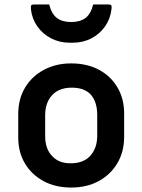

<svg xmlns="http://www.w3.org/2000/svg" viewBox="-20 -832 640 863"><path d="M300 -547Q371 -547 424.5 -518.5Q478 -490 508 -439Q538 -388 538 -322V-217Q538 -150 507.5 -98.5Q477 -47 423.5 -18Q370 11 300 11Q229 11 175.5 -18Q122 -47 92 -97.5Q62 -148 62 -214V-319Q62 -387 92.5 -438Q123 -489 177 -518Q231 -547 300 -547ZM303 -438Q245 -438 214 -404Q183 -370 183 -314V-221Q183 -161 216 -129Q245 -98 297 -98Q356 -98 386.5 -132.5Q417 -167 417 -222V-315Q417 -376 386 -409Q357 -438 303 -438ZM300 -733Q340 -733 364 -751Q388 -769 399 -812H467Q477 -812 480 -808Q483 -804 481 -790Q476 -747 452 -713Q428 -679 390.5 -659.5Q353 -640 307 -640H293Q248 -640 210 -659.5Q172 -679 148 -713Q124 -747 119 -790Q118 -804 120.5 -808Q123 -812 133 -812H201Q212 -769 236 -751Q260 -733 300 -733Z"/></svg>

Font: Recursive Mn Lnr St SmB
Style: Regular
Weight: 600
Monospace: yes
Version: Version 1.079;hotconv 1.0.112;makeotfexe 2.5.65598; ttfautoh